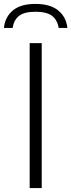

<svg xmlns="http://www.w3.org/2000/svg" viewBox="-56 -960 364 980"><path d="M95.5 0V-740H157V0ZM125 -940Q200 -940 241 -906.8Q282 -873.5 288 -817.5H243.5Q237 -858 209.8 -879Q182.5 -900 125 -900Q68 -900 41.2 -879Q14.5 -858 8.5 -817.5H-36Q-30 -874 10 -907Q50 -940 125 -940Z"/></svg>

Font: Encode Sans Semi Expanded Light
Style: Regular
Weight: 300
Width: 6
Designer: Multiple Designers
Foundry: Impallari Type
Version: Version 2.000